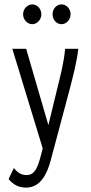

<svg xmlns="http://www.w3.org/2000/svg" viewBox="-20 -679 415 873"><path d="M127 -569C149 -569 168 -590 168 -614C168 -639 149 -659 127 -659C104 -659 85 -638 85 -614C85 -590 104 -569 127 -569ZM260 -569C282 -569 301 -590 301 -614C301 -639 282 -659 260 -659C237 -659 219 -639 219 -614C219 -589 237 -569 260 -569ZM98 174C147 174 186 141 210 52L296 -270C312 -332 329 -395 336 -457H276C271 -396 255 -336 240 -275L200 -110L99 -457H36L174 -5C155 76 142 117 101 117C76 117 59 105 43 85L19 135C40 161 66 174 98 174Z"/></svg>

Font: Inconsolata Condensed
Style: Regular
Weight: 400
Width: 3
Monospace: yes
Designer: Raph Levien, Cyreal, Brenton Simpson
Foundry: Raph Levien, Cyreal, Google
Version: Version 3.100